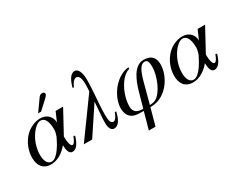

<svg xmlns="http://www.w3.org/2000/svg" viewBox="-102 -1192 2388 1911"><g transform="rotate(-30 1092.0 -236.5)"><path d="M300 -494H334L422 -575C445 -596 462 -612 462 -627C462 -642 448 -649 437 -649C416 -649 405 -641 394 -626ZM549 -428H463L417 -322C417 -381 376 -441 291 -441C229 -441 162 -409 118 -364C62 -307 27 -222 27 -141C27 -57 64 11 161 11C236 11 305 -35 355 -96C357 -35 369 9 407 9C455 9 486 -43 508 -117L492 -124C471 -69 455 -50 441 -50C419 -50 407 -101 407 -149V-167ZM359 -272C359 -245 347 -220 343 -201C316 -145 248 -10 178 -10C127 -10 109 -68 109 -125C109 -284 219 -420 282 -420C346 -420 359 -340 359 -272Z M967 -123C947 -66 924 -47 910 -47C880 -47 869 -77 869 -147C869 -274 889 -409 889 -543C889 -633 860 -678 825 -678C770 -678 739 -604 724 -541H740C760 -597 791 -615 805 -615C836 -615 854 -584 854 -507C854 -475 852 -446 850 -428L540 0H636L845 -315C838 -213 829 -138 829 -78C829 -11 854 16 882 16C934 16 965 -41 983 -123Z M1229 -10C1166 -10 1121 -29 1121 -100C1121 -223 1202 -397 1308 -425V-441C1273 -441 1241 -427 1209 -409C1111 -353 1037 -229 1037 -127C1037 -61 1062 -19 1111 0C1137 10 1184 11 1223 11L1169 205H1246L1299 11C1330 11 1358 7 1384 -1C1526 -47 1600 -203 1600 -304C1600 -413 1531 -431 1474 -431C1364 -431 1309 -294 1276 -177ZM1369 -249C1396 -348 1426 -410 1473 -410C1494 -410 1516 -404 1516 -328C1516 -226 1451 -66 1374 -25C1352 -13 1327 -10 1305 -10Z M2181 -428H2095L2049 -322C2049 -381 2008 -441 1923 -441C1861 -441 1794 -409 1750 -364C1694 -307 1659 -222 1659 -141C1659 -57 1696 11 1793 11C1868 11 1937 -35 1987 -96C1989 -35 2001 9 2039 9C2087 9 2118 -43 2140 -117L2124 -124C2103 -69 2087 -50 2073 -50C2051 -50 2039 -101 2039 -149V-167ZM1991 -272C1991 -245 1979 -220 1975 -201C1948 -145 1880 -10 1810 -10C1759 -10 1741 -68 1741 -125C1741 -284 1851 -420 1914 -420C1978 -420 1991 -340 1991 -272Z"/></g></svg>

Font: XITS
Style: Italic
Weight: 400
Italic angle: -16.33°
Designer: MicroPress Inc., with final additions and corrections provided by Coen Hoffman, Elsevier (retired)
Version: Version 1.107